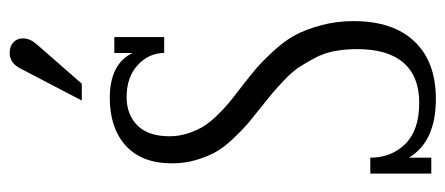

<svg xmlns="http://www.w3.org/2000/svg" viewBox="-292 -654 955 412"><g transform="rotate(-90 186.0 -447.5)"><path d="M297.9 -847.2 212.9 -750H176.8L245.1 -880.9Q256.8 -904.8 278.8 -904.8Q293.5 -904.8 301.8 -896.7Q310.1 -888.7 310.1 -876Q310.1 -861.3 297.9 -847.2ZM205.1 -408.2Q231 -388.2 246.1 -375.2Q261.2 -362.3 283.2 -338.4Q305.2 -314.5 317.1 -292.2Q329.1 -270 338.1 -237.1Q347.2 -204.1 347.2 -167Q347.2 -82 303.5 -36.1Q259.8 9.8 180.2 9.8Q88.9 9.8 54.2 -47.9V0H20V-130.9H54.2Q54.2 -85.4 83.7 -55.7Q113.3 -25.9 171.9 -25.9Q228.5 -25.9 257.8 -59.6Q287.1 -93.3 287.1 -159.2Q287.1 -185.5 282.7 -208.3Q278.3 -231 267.8 -250.5Q257.3 -270 247.8 -284.4Q238.3 -298.8 220.5 -315.7Q202.6 -332.5 191.9 -341.6Q181.2 -350.6 160.2 -367.2Q138.2 -384.3 124.5 -396.2Q110.8 -408.2 93.3 -427Q75.7 -445.8 65.9 -463.4Q56.2 -481 49.1 -505.1Q42 -529.3 42 -556.2Q42 -621.1 79.8 -655.5Q117.7 -689.9 182.1 -689.9Q255.4 -689.9 278.8 -641.1V-680.2H313V-573.2H278.8Q278.8 -606 252.9 -629.9Q227.1 -653.8 184.1 -653.8Q146.5 -653.8 123.3 -630.6Q100.1 -607.4 100.1 -562Q100.1 -541.5 106.2 -522.7Q112.3 -503.9 120.6 -490Q128.9 -476.1 144.3 -460.2Q159.7 -444.3 172.1 -434.1Q184.6 -423.8 205.1 -408.2Z"/></g></svg>

Font: Margherita Light
Style: Regular
Weight: 300
Designer: James Puckett
Foundry: Dunwich Type Founders
Version: Version 1.008;hotconv 1.0.109;makeotfexe 2.5.65596